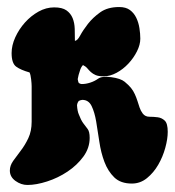

<svg xmlns="http://www.w3.org/2000/svg" viewBox="-20 -526 497 546"><path d="M201 -301Q202 -294 204 -290Q206 -289 208 -288Q210 -287 213 -287Q224 -287 236.5 -291Q249 -295 259.5 -302.5Q270 -310 296.5 -306.5Q323 -303 334.5 -293.5Q346 -284 352.5 -276Q359 -268 363.5 -258Q368 -248 371 -238.5Q374 -229 377 -220Q380 -211 386 -203Q393 -194 405 -194Q417 -194 428.5 -192.5Q440 -191 448.5 -183Q457 -175 457 -151Q457 -131 450 -105.5Q443 -80 430 -57.5Q417 -35 398 -19.5Q379 -4 355 -4Q323 -4 305 -21.5Q287 -39 277 -65.5Q267 -92 262.5 -123Q258 -154 253.5 -180.5Q249 -207 240.5 -224.5Q232 -242 214 -242Q212 -242 209 -241Q206 -240 204 -239Q201 -235 200 -231.5Q199 -228 199 -227Q200 -210 204 -201Q210 -185 216.5 -176Q223 -167 229 -159.5Q235 -152 235 -134Q235 -105 217 -80.5Q199 -56 172 -38Q145 -20 114 -10Q83 0 58 0Q40 0 24 -11.5Q8 -23 8 -41Q8 -55 17.5 -68.5Q27 -82 39 -97.5Q51 -113 60.5 -133Q70 -153 70 -180V-281Q70 -288 68.5 -301Q67 -314 64 -320Q39 -327 26 -336.5Q13 -346 13 -375Q13 -397 23.5 -420Q34 -443 51 -462Q68 -481 89.5 -493Q111 -505 134 -505Q157 -505 169 -496.5Q181 -488 186.5 -474.5Q192 -461 192.5 -444Q193 -427 193 -410Q200 -410 208 -425Q216 -440 230 -458Q244 -476 265 -491Q286 -506 319 -506Q338 -506 349.5 -497.5Q361 -489 367.5 -475.5Q374 -462 376.5 -446Q379 -430 379 -416Q379 -399 369.5 -380Q360 -361 345 -345Q330 -329 311.5 -319Q293 -309 275 -309Q260 -309 252 -312.5Q244 -316 238.5 -321Q233 -326 228.5 -331.5Q224 -337 216 -341Q210 -335 207 -324Q203 -313 201 -301Z"/></svg>

Font: r_Neptun CAT
Style: Regular
Weight: 400
Foundry: Peter Wiegel, CAT-Fonts
Version: Version 1.000;June 8, 2024;FontCreator 14.0.0.2814 32-bit